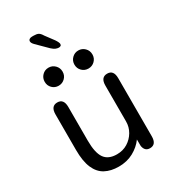

<svg xmlns="http://www.w3.org/2000/svg" viewBox="-213 -981 965 1093"><g transform="rotate(-30 269.5 -434.0)"><path d="M115.5 -481Q157.5 -481 157.5 -427V-205.5Q157.5 -126 182.2 -90.5Q207 -55 263.5 -55Q303 -55 333.8 -74Q364.5 -93 382.8 -124Q401 -155 401 -191.5V-427Q401 -481 443.5 -481Q485.5 -481 485.5 -427V-45Q485.5 9 443.5 9Q410 9 403.5 -28.5L403 -71.5Q377 -35.5 334.5 -12.2Q292 11 238 11Q186 11 149 -9Q112 -29 92.5 -74Q73 -119 73 -193.5V-427Q73 -481 115.5 -481ZM171 -559Q146.5 -559 129.5 -576Q112.5 -593 112.5 -618Q112.5 -643 129.5 -660.2Q146.5 -677.5 171 -677.5Q195.5 -677.5 212.8 -660.2Q230 -643 230 -618Q230 -593 212.8 -576Q195.5 -559 171 -559ZM367 -559Q342.5 -559 325.2 -576Q308 -593 308 -618Q308 -643 325.2 -660.2Q342.5 -677.5 367 -677.5Q391.5 -677.5 408.8 -660.2Q426 -643 426 -618Q426 -593 408.8 -576Q391.5 -559 367 -559ZM280.5 -746.5Q270.5 -746.5 259.5 -751.2Q248.5 -756 235 -768.5L168.5 -834.5Q154.5 -848.5 154.5 -859.5Q154.5 -868 161.2 -872.8Q168 -877.5 178.5 -877.5H189.5Q209.5 -877.5 220.2 -871.8Q231 -866 242 -847.5L283 -792.5Q297.5 -771 297.5 -760.5Q297.5 -752.5 292 -749.5Q286.5 -746.5 280.5 -746.5Z"/></g></svg>

Font: Sono
Style: Regular
Weight: 400
Designer: Tyler Finck
Foundry: Tyler Finck
Version: Version 2.112